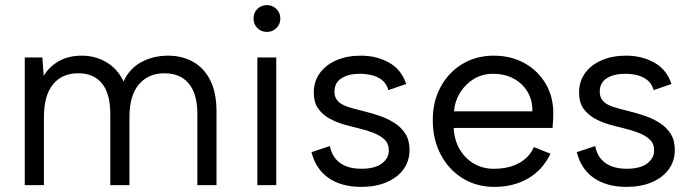

<svg xmlns="http://www.w3.org/2000/svg" viewBox="-20 -725 2708 752"><path d="M77 -500H146L151 -428Q173 -464 210.5 -485.5Q248 -507 300 -507Q353 -507 396.5 -481.5Q440 -456 464 -406Q487 -457 534 -482Q581 -507 638 -507Q694 -507 737 -482.5Q780 -458 804 -409.5Q828 -361 828 -288V0H753V-279Q753 -357 719.5 -397.5Q686 -438 624 -438Q561 -438 524 -394.5Q487 -351 487 -266V0H412V-279Q412 -357 380 -397.5Q348 -438 286 -438Q223 -438 187.5 -394.5Q152 -351 152 -266V0H77Z M988 -500H1062V0H988ZM1026 -600Q1003 -600 988 -615Q973 -630 973 -652Q973 -675 988 -690Q1003 -705 1026 -705Q1047 -705 1062.5 -690Q1078 -675 1078 -652Q1078 -630 1062.5 -615Q1047 -600 1026 -600Z M1272 -153Q1278 -123 1294 -103.5Q1310 -84 1335.5 -74Q1361 -64 1395 -64Q1448 -64 1475.5 -84.5Q1503 -105 1503 -136Q1503 -162 1486.5 -178Q1470 -194 1443 -204.5Q1416 -215 1383 -223Q1357 -229 1327 -237.5Q1297 -246 1270 -261Q1243 -276 1226 -300Q1209 -324 1209 -363Q1209 -406 1232.5 -438.5Q1256 -471 1297.5 -489Q1339 -507 1393 -507Q1455 -507 1503.5 -480Q1552 -453 1571 -396L1501 -372Q1494 -398 1475.5 -412Q1457 -426 1434.5 -431Q1412 -436 1390 -436Q1345 -436 1317.5 -418.5Q1290 -401 1290 -366Q1290 -347 1299 -334.5Q1308 -322 1324 -314Q1340 -306 1362 -300.5Q1384 -295 1410 -288Q1439 -281 1469 -270.5Q1499 -260 1525 -243.5Q1551 -227 1567.5 -201.5Q1584 -176 1584 -138Q1584 -94 1560 -61.5Q1536 -29 1493.5 -11Q1451 7 1395 7Q1318 7 1267.5 -27.5Q1217 -62 1200 -129Z M1916 7Q1846 7 1791.5 -27Q1737 -61 1706 -120Q1675 -179 1675 -255Q1675 -328 1706 -385Q1737 -442 1791 -474.5Q1845 -507 1914 -507Q1982 -507 2035.5 -477Q2089 -447 2119 -394Q2149 -341 2147 -273Q2147 -262 2146 -250Q2145 -238 2144 -224H1757Q1759 -177 1780 -141Q1801 -105 1835.5 -84.5Q1870 -64 1914 -64Q1972 -64 2012.5 -86Q2053 -108 2071 -149L2136 -123Q2106 -60 2049 -26.5Q1992 7 1916 7ZM2065 -289Q2066 -332 2046.5 -365Q2027 -398 1992 -417Q1957 -436 1911 -436Q1871 -436 1838 -417Q1805 -398 1783.5 -364.5Q1762 -331 1758 -289Z M2311 -153Q2317 -123 2333 -103.5Q2349 -84 2374.5 -74Q2400 -64 2434 -64Q2487 -64 2514.5 -84.5Q2542 -105 2542 -136Q2542 -162 2525.5 -178Q2509 -194 2482 -204.5Q2455 -215 2422 -223Q2396 -229 2366 -237.5Q2336 -246 2309 -261Q2282 -276 2265 -300Q2248 -324 2248 -363Q2248 -406 2271.5 -438.5Q2295 -471 2336.5 -489Q2378 -507 2432 -507Q2494 -507 2542.5 -480Q2591 -453 2610 -396L2540 -372Q2533 -398 2514.5 -412Q2496 -426 2473.5 -431Q2451 -436 2429 -436Q2384 -436 2356.5 -418.5Q2329 -401 2329 -366Q2329 -347 2338 -334.5Q2347 -322 2363 -314Q2379 -306 2401 -300.5Q2423 -295 2449 -288Q2478 -281 2508 -270.5Q2538 -260 2564 -243.5Q2590 -227 2606.5 -201.5Q2623 -176 2623 -138Q2623 -94 2599 -61.5Q2575 -29 2532.5 -11Q2490 7 2434 7Q2357 7 2306.5 -27.5Q2256 -62 2239 -129Z"/></svg>

Font: Albert Sans
Style: Regular
Weight: 400
Designer: Andreas Rasmussen
Foundry: a.Foundry
Version: Version 1.025